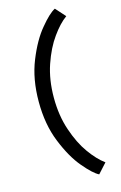

<svg xmlns="http://www.w3.org/2000/svg" viewBox="-159 -951 780 1234"><g transform="rotate(-15 230.5 -334.5)"><path d="M241.2 126Q180.7 54.7 132.8 -64.5Q85 -182.6 85 -334Q85 -485.4 132.8 -603.5Q180.7 -722.7 241.2 -793.9Q300.8 -866.2 339.8 -885.7Q359.4 -864.3 398.4 -820.3Q349.6 -785.2 301.8 -717.8Q252.9 -650.4 218.8 -550.8Q185.5 -453.1 185.5 -334Q185.5 -214.8 218.8 -117.2Q252 -18.6 299.8 47.9Q348.6 116.2 398.4 152.3Q378.9 173.8 339.8 216.8Q301.8 198.2 241.2 126Z"/></g></svg>

Font: Alata=Ham
Style: Regular
Weight: 400
Designer: Spyros Zevelakis, Eben Sorkin
Version: Version 1.004